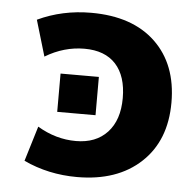

<svg xmlns="http://www.w3.org/2000/svg" viewBox="-44 -575 638 629"><g transform="rotate(5 275.0 -260.0)"><path d="M55.7 -28.3 90.8 -143.6Q151.4 -107.4 217.3 -107.4Q283.2 -107.4 320.8 -147.9Q358.4 -188.5 358.4 -260.7Q358.4 -333 322.8 -372.1Q287.1 -411.1 219.7 -411.1Q152.3 -411.1 90.8 -374L55.7 -492.2Q136.7 -530.3 231.4 -530.3Q367.2 -530.3 442.9 -458Q518.6 -385.7 518.6 -260.3Q518.6 -134.8 440.9 -62.5Q363.3 9.8 231.4 9.8Q136.7 9.8 55.7 -28.3ZM148.4 -197.3V-323.2H274.4V-197.3Z"/></g></svg>

Font: GenEi M Gothic v2 Heavy
Style: Regular
Weight: 800
Version: Version 2.0